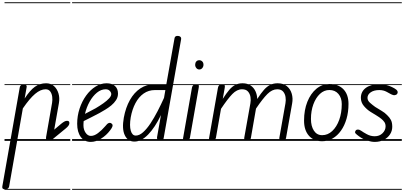

<svg xmlns="http://www.w3.org/2000/svg" viewBox="-45 -1246 3574 1698"><path d="M0.5 428.5Q-12.5 428.5 -19.8 422.5Q-27 416.5 -24.5 402.5L129.5 -472Q131 -481.5 136.2 -487.8Q141.5 -494 149 -497.2Q156.5 -500.5 163.5 -500.5Q176.5 -500.5 184.8 -494Q193 -487.5 190.5 -474.5L173 -375Q220.5 -448 263.8 -478.8Q307 -509.5 363 -509.5Q405 -509.5 432.8 -484.5Q460.5 -459.5 472.2 -419.5Q484 -379.5 476 -334L434.5 -99.5L497 -152Q513 -165 524.8 -171.2Q536.5 -177.5 547.5 -177.5Q558.5 -177.5 563.5 -173Q568.5 -168.5 568.5 -157Q568.5 -146 560.2 -134.2Q552 -122.5 534 -108L417 -12Q408 -4.5 401.2 -2.2Q394.5 0 386 0Q367.5 0 364 -10.5Q360.5 -21 362.5 -33.5L415.5 -336Q420 -362 416.8 -389.8Q413.5 -417.5 399.5 -437Q385.5 -456.5 358 -456.5Q314 -456.5 265.5 -415.8Q217 -375 157 -287L36 401.5Q34 415.5 23 422Q12 428.5 0.5 428.5ZM0.5 428.5Q-12.5 428.5 -19.8 422.5Q-27 416.5 -24.5 402.5L129.5 -472Q131 -481.5 136.2 -487.8Q141.5 -494 149 -497.2Q156.5 -500.5 163.5 -500.5Q176.5 -500.5 184.8 -494Q193 -487.5 190.5 -474.5L173 -375Q220.5 -448 263.8 -478.8Q307 -509.5 363 -509.5Q405 -509.5 432.8 -484.5Q460.5 -459.5 472.2 -419.5Q484 -379.5 476 -334L434.5 -99.5L497 -152Q513 -165 524.8 -171.2Q536.5 -177.5 547.5 -177.5Q558.5 -177.5 563.5 -173Q568.5 -168.5 568.5 -157Q568.5 -146 560.2 -134.2Q552 -122.5 534 -108L417 -12Q408 -4.5 401.2 -2.2Q394.5 0 386 0Q367.5 0 364 -10.5Q360.5 -21 362.5 -33.5L415.5 -336Q420 -362 416.8 -389.8Q413.5 -417.5 399.5 -437Q385.5 -456.5 358 -456.5Q314 -456.5 265.5 -415.8Q217 -375 157 -287L36 401.5Q34 415.5 23 422Q12 428.5 0.5 428.5ZM-5 424.5H576.5V432.5H-5ZM-5 -16H576.5V0H-5ZM-5 -501.5H576.5V-493.5H-5ZM-5 -1226H576.5V-1218H-5Z M757.5 9Q701.5 9 669.5 -34.5Q637.5 -78 637.5 -151Q637.5 -221 658.8 -285.5Q680 -350 716.5 -400.5Q753 -451 799.8 -480.2Q846.5 -509.5 898 -509.5Q945 -509.5 971.8 -485.5Q998.5 -461.5 998.5 -418.5Q998.5 -387 981.5 -360.8Q964.5 -334.5 938.5 -313.2Q912.5 -292 884.8 -275.5Q857 -259 835 -246.5Q805.5 -230 764.2 -209.8Q723 -189.5 695 -175Q694 -166 693.5 -156.8Q693 -147.5 693 -138Q693 -100 712 -72Q731 -44 759 -44Q788.5 -44 821.2 -68.5Q854 -93 884.5 -128.5Q904 -154 917.2 -158Q930.5 -162 940 -154.5Q947 -150 949.8 -143.2Q952.5 -136.5 948.2 -124.8Q944 -113 929 -93.5Q895.5 -49 849.2 -20Q803 9 757.5 9ZM706.5 -239Q728 -250.5 753.5 -263.5Q779 -276.5 801.5 -289Q837 -310 868.5 -332.2Q900 -354.5 919.5 -375.5Q939 -396.5 939 -414Q939 -428 926 -442.2Q913 -456.5 889.5 -456.5Q849 -456.5 812.2 -426.5Q775.5 -396.5 747.8 -347Q720 -297.5 706.5 -239ZM757.5 9Q701.5 9 669.5 -34.5Q637.5 -78 637.5 -151Q637.5 -221 658.8 -285.5Q680 -350 716.5 -400.5Q753 -451 799.8 -480.2Q846.5 -509.5 898 -509.5Q945 -509.5 971.8 -485.5Q998.5 -461.5 998.5 -418.5Q998.5 -387 981.5 -360.8Q964.5 -334.5 938.5 -313.2Q912.5 -292 884.8 -275.5Q857 -259 835 -246.5Q805.5 -230 764.2 -209.8Q723 -189.5 695 -175Q694 -166 693.5 -156.8Q693 -147.5 693 -138Q693 -100 712 -72Q731 -44 759 -44Q788.5 -44 821.2 -68.5Q854 -93 884.5 -128.5Q904 -154 917.2 -158Q930.5 -162 940 -154.5Q947 -150 949.8 -143.2Q952.5 -136.5 948.2 -124.8Q944 -113 929 -93.5Q895.5 -49 849.2 -20Q803 9 757.5 9ZM706.5 -239Q728 -250.5 753.5 -263.5Q779 -276.5 801.5 -289Q837 -310 868.5 -332.2Q900 -354.5 919.5 -375.5Q939 -396.5 939 -414Q939 -428 926 -442.2Q913 -456.5 889.5 -456.5Q849 -456.5 812.2 -426.5Q775.5 -396.5 747.8 -347Q720 -297.5 706.5 -239ZM592.5 424.5H1013V432.5H592.5ZM592.5 -16H1013V0H592.5ZM592.5 -501.5H1013V-493.5H592.5ZM592.5 -1226H1013V-1218H592.5Z M1143.5 6Q1085.5 6 1058.8 -49.8Q1032 -105.5 1050 -205.5Q1066.5 -295 1103.8 -361.2Q1141 -427.5 1195.8 -464Q1250.5 -500.5 1320 -500.5H1426L1498.5 -908Q1500.5 -920.5 1509.2 -925Q1518 -929.5 1529 -928.5Q1543 -928 1551 -920Q1559 -912 1556.5 -897.5L1402.5 -25Q1400.5 -11 1393.2 -5.5Q1386 0 1375.5 0Q1366.5 0 1358.5 -4Q1350.5 -8 1346.2 -15.5Q1342 -23 1344 -33.5L1378.5 -228.5Q1326 -119 1265.5 -56.5Q1205 6 1143.5 6ZM1155.5 -47Q1187.5 -47 1220.5 -76.5Q1253.5 -106 1285.8 -154.8Q1318 -203.5 1348.5 -262.5Q1379 -321.5 1405.5 -380.5L1417.5 -449.5H1325Q1269 -449.5 1225.5 -419Q1182 -388.5 1153 -334Q1124 -279.5 1111 -207.5Q1099 -134 1111.5 -90.5Q1124 -47 1155.5 -47ZM1143.5 6Q1085.5 6 1058.8 -49.8Q1032 -105.5 1050 -205.5Q1066.5 -295 1103.8 -361.2Q1141 -427.5 1195.8 -464Q1250.5 -500.5 1320 -500.5H1426L1498.5 -908Q1500.5 -920.5 1509.2 -925Q1518 -929.5 1529 -928.5Q1543 -928 1551 -920Q1559 -912 1556.5 -897.5L1402.5 -25Q1400.5 -11 1393.2 -5.5Q1386 0 1375.5 0Q1366.5 0 1358.5 -4Q1350.5 -8 1346.2 -15.5Q1342 -23 1344 -33.5L1378.5 -228.5Q1326 -119 1265.5 -56.5Q1205 6 1143.5 6ZM1155.5 -47Q1187.5 -47 1220.5 -76.5Q1253.5 -106 1285.8 -154.8Q1318 -203.5 1348.5 -262.5Q1379 -321.5 1405.5 -380.5L1417.5 -449.5H1325Q1269 -449.5 1225.5 -419Q1182 -388.5 1153 -334Q1124 -279.5 1111 -207.5Q1099 -134 1111.5 -90.5Q1124 -47 1155.5 -47ZM1003 424.5H1533V432.5H1003ZM1003 -16H1533V0H1003ZM1003 -501.5H1533V-493.5H1003ZM1003 -1226H1533V-1218H1003Z M1599.5 0Q1581 0 1576.8 -8.5Q1572.5 -17 1574 -24L1652 -467Q1654 -479 1658.8 -486.5Q1663.5 -494 1672 -497.2Q1680.5 -500.5 1694 -500.5Q1708.5 -500.5 1712 -493.8Q1715.5 -487 1712.5 -470L1634.5 -27Q1633.5 -21.5 1628.5 -10.8Q1623.5 0 1599.5 0ZM1717.5 -631.5Q1702 -631.5 1691.5 -644Q1681 -656.5 1681 -673.5Q1681 -690.5 1690.8 -702Q1700.5 -713.5 1717.5 -713.5Q1732.5 -713.5 1743.5 -702.8Q1754.5 -692 1754.5 -673.5Q1754.5 -656.5 1744 -644Q1733.5 -631.5 1717.5 -631.5ZM1599.5 0Q1581 0 1576.8 -8.5Q1572.5 -17 1574 -24L1652 -467Q1654 -479 1658.8 -486.5Q1663.5 -494 1672 -497.2Q1680.5 -500.5 1694 -500.5Q1708.5 -500.5 1712 -493.8Q1715.5 -487 1712.5 -470L1634.5 -27Q1633.5 -21.5 1628.5 -10.8Q1623.5 0 1599.5 0ZM1717.5 -631.5Q1702 -631.5 1691.5 -644Q1681 -656.5 1681 -673.5Q1681 -690.5 1690.8 -702Q1700.5 -713.5 1717.5 -713.5Q1732.5 -713.5 1743.5 -702.8Q1754.5 -692 1754.5 -673.5Q1754.5 -656.5 1744 -644Q1733.5 -631.5 1717.5 -631.5ZM1523 424.5H1763V432.5H1523ZM1523 -16H1763V0H1523ZM1523 -501.5H1763V-493.5H1523ZM1523 -1226H1763V-1218H1523Z M1829 0Q1810 0 1806.2 -8.8Q1802.5 -17.5 1804 -24.5L1882 -467Q1884 -479 1888.5 -486.2Q1893 -493.5 1901.2 -497Q1909.5 -500.5 1922.5 -500.5Q1937 -500.5 1941.2 -493.5Q1945.5 -486.5 1942.5 -469.5L1925 -371.5Q1956.5 -420.5 1982.2 -450.8Q2008 -481 2035.8 -495.2Q2063.5 -509.5 2100.5 -509.5Q2142.5 -509.5 2171 -490.2Q2199.5 -471 2214.2 -439.2Q2229 -407.5 2230 -370.5Q2262 -420.5 2289 -451Q2316 -481.5 2344.8 -495.5Q2373.5 -509.5 2410.5 -509.5Q2461 -509.5 2492.2 -483.8Q2523.5 -458 2535.2 -417Q2547 -376 2538.5 -330.5L2484.5 -25Q2483.5 -18.5 2478.8 -9.2Q2474 0 2450.5 0Q2431.5 0 2427.8 -9.2Q2424 -18.5 2425.5 -27.5L2479.5 -333Q2484.5 -359 2480.2 -387.8Q2476 -416.5 2458.8 -436.5Q2441.5 -456.5 2406.5 -456.5Q2362 -456.5 2320 -414.8Q2278 -373 2219 -285.5L2173.5 -24.5Q2172.5 -18.5 2168 -9.2Q2163.5 0 2140 0Q2121.5 0 2117.5 -9.2Q2113.5 -18.5 2115 -27.5L2169.5 -333Q2174.5 -359 2170.2 -387.5Q2166 -416 2148.5 -436.2Q2131 -456.5 2095.5 -456.5Q2050.5 -456.5 2009.5 -414.2Q1968.5 -372 1909.5 -283.5L1864.5 -27Q1863.5 -21.5 1858 -10.8Q1852.5 0 1829 0ZM1829 0Q1810 0 1806.2 -8.8Q1802.5 -17.5 1804 -24.5L1882 -467Q1884 -479 1888.5 -486.2Q1893 -493.5 1901.2 -497Q1909.5 -500.5 1922.5 -500.5Q1937 -500.5 1941.2 -493.5Q1945.5 -486.5 1942.5 -469.5L1925 -371.5Q1956.5 -420.5 1982.2 -450.8Q2008 -481 2035.8 -495.2Q2063.5 -509.5 2100.5 -509.5Q2142.5 -509.5 2171 -490.2Q2199.5 -471 2214.2 -439.2Q2229 -407.5 2230 -370.5Q2262 -420.5 2289 -451Q2316 -481.5 2344.8 -495.5Q2373.5 -509.5 2410.5 -509.5Q2461 -509.5 2492.2 -483.8Q2523.5 -458 2535.2 -417Q2547 -376 2538.5 -330.5L2484.5 -25Q2483.5 -18.5 2478.8 -9.2Q2474 0 2450.5 0Q2431.5 0 2427.8 -9.2Q2424 -18.5 2425.5 -27.5L2479.5 -333Q2484.5 -359 2480.2 -387.8Q2476 -416.5 2458.8 -436.5Q2441.5 -456.5 2406.5 -456.5Q2362 -456.5 2320 -414.8Q2278 -373 2219 -285.5L2173.5 -24.5Q2172.5 -18.5 2168 -9.2Q2163.5 0 2140 0Q2121.5 0 2117.5 -9.2Q2113.5 -18.5 2115 -27.5L2169.5 -333Q2174.5 -359 2170.2 -387.5Q2166 -416 2148.5 -436.2Q2131 -456.5 2095.5 -456.5Q2050.5 -456.5 2009.5 -414.2Q1968.5 -372 1909.5 -283.5L1864.5 -27Q1863.5 -21.5 1858 -10.8Q1852.5 0 1829 0ZM1753 424.5H2604.5V432.5H1753ZM1753 -16H2604.5V0H1753ZM1753 -501.5H2604.5V-493.5H1753ZM1753 -1226H2604.5V-1218H1753Z M2804 3Q2729.5 3 2686.8 -45.8Q2644 -94.5 2644 -179.5Q2644 -273 2673.2 -346Q2702.5 -419 2753.2 -461Q2804 -503 2868 -503Q2947 -503 2992 -456.8Q3037 -410.5 3037 -327Q3037 -255.5 3019.5 -195.2Q3002 -135 2970.5 -90.5Q2939 -46 2896.5 -21.5Q2854 3 2804 3ZM2804 -50.5Q2854 -50.5 2893.2 -87.2Q2932.5 -124 2955 -186.2Q2977.5 -248.5 2977.5 -325.5Q2977.5 -380.5 2948 -415.2Q2918.5 -450 2868 -450Q2821 -450 2784.2 -415.5Q2747.5 -381 2726.2 -323Q2705 -265 2705 -194Q2705 -130.5 2731 -90.5Q2757 -50.5 2804 -50.5ZM2804 3Q2729.5 3 2686.8 -45.8Q2644 -94.5 2644 -179.5Q2644 -273 2673.2 -346Q2702.5 -419 2753.2 -461Q2804 -503 2868 -503Q2947 -503 2992 -456.8Q3037 -410.5 3037 -327Q3037 -255.5 3019.5 -195.2Q3002 -135 2970.5 -90.5Q2939 -46 2896.5 -21.5Q2854 3 2804 3ZM2804 -50.5Q2854 -50.5 2893.2 -87.2Q2932.5 -124 2955 -186.2Q2977.5 -248.5 2977.5 -325.5Q2977.5 -380.5 2948 -415.2Q2918.5 -450 2868 -450Q2821 -450 2784.2 -415.5Q2747.5 -381 2726.2 -323Q2705 -265 2705 -194Q2705 -130.5 2731 -90.5Q2757 -50.5 2804 -50.5ZM2594.5 424.5H3085.5V432.5H2594.5ZM2594.5 -16H3085.5V0H2594.5ZM2594.5 -501.5H3085.5V-493.5H2594.5ZM2594.5 -1226H3085.5V-1218H2594.5Z M3269 9Q3240 9 3201.8 -3Q3163.5 -15 3128 -42Q3109.5 -55.5 3100 -65.5Q3090.5 -75.5 3099.5 -89.5Q3105 -100 3120 -100Q3135 -100 3150 -89Q3167 -76.5 3199.8 -58.8Q3232.5 -41 3269 -41Q3311 -41 3338 -67.8Q3365 -94.5 3365 -128Q3365 -151.5 3353.8 -167.2Q3342.5 -183 3328 -194.5Q3312.5 -207.5 3287 -223.2Q3261.5 -239 3231 -257.5Q3200.5 -276.5 3173.5 -308.2Q3146.5 -340 3146.5 -380.5Q3146.5 -435.5 3189.2 -468Q3232 -500.5 3309.5 -500.5Q3338 -500.5 3370.8 -493.8Q3403.5 -487 3442.5 -465Q3462.5 -454 3469 -441.8Q3475.5 -429.5 3468 -417Q3461.5 -406.5 3447 -404.5Q3432.5 -402.5 3414.5 -412Q3402 -419 3373.8 -434.2Q3345.5 -449.5 3309.5 -449.5Q3262.5 -449.5 3233.8 -429.8Q3205 -410 3205 -380.5Q3205 -356.5 3227.5 -336.8Q3250 -317 3273 -300.5Q3303.5 -280.5 3330.8 -265.2Q3358 -250 3381 -225.5Q3400 -207.5 3412 -185.2Q3424 -163 3424 -124.5Q3424 -88 3404 -57.5Q3384 -27 3349 -9Q3314 9 3269 9ZM3269 9Q3240 9 3201.8 -3Q3163.5 -15 3128 -42Q3109.5 -55.5 3100 -65.5Q3090.5 -75.5 3099.5 -89.5Q3105 -100 3120 -100Q3135 -100 3150 -89Q3167 -76.5 3199.8 -58.8Q3232.5 -41 3269 -41Q3311 -41 3338 -67.8Q3365 -94.5 3365 -128Q3365 -151.5 3353.8 -167.2Q3342.5 -183 3328 -194.5Q3312.5 -207.5 3287 -223.2Q3261.5 -239 3231 -257.5Q3200.5 -276.5 3173.5 -308.2Q3146.5 -340 3146.5 -380.5Q3146.5 -435.5 3189.2 -468Q3232 -500.5 3309.5 -500.5Q3338 -500.5 3370.8 -493.8Q3403.5 -487 3442.5 -465Q3462.5 -454 3469 -441.8Q3475.5 -429.5 3468 -417Q3461.5 -406.5 3447 -404.5Q3432.5 -402.5 3414.5 -412Q3402 -419 3373.8 -434.2Q3345.5 -449.5 3309.5 -449.5Q3262.5 -449.5 3233.8 -429.8Q3205 -410 3205 -380.5Q3205 -356.5 3227.5 -336.8Q3250 -317 3273 -300.5Q3303.5 -280.5 3330.8 -265.2Q3358 -250 3381 -225.5Q3400 -207.5 3412 -185.2Q3424 -163 3424 -124.5Q3424 -88 3404 -57.5Q3384 -27 3349 -9Q3314 9 3269 9ZM3061 424.5H3508.5V432.5H3061ZM3061 -16H3508.5V0H3061ZM3061 -501.5H3508.5V-493.5H3061ZM3061 -1226H3508.5V-1218H3061Z"/></svg>

Font: Edu AU VIC WA NT Guides
Style: Regular
Weight: 400
Designer: Tina and Corey Anderson, Eben Sorkin, Mirko Velimirovic
Foundry: Google for Education
Version: Version 1.001